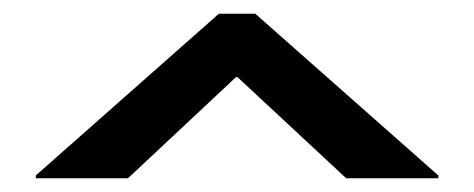

<svg xmlns="http://www.w3.org/2000/svg" viewBox="-20 -720 689 279"><path d="M325 -608H323L166 -461H32V-465L298 -700H351L617 -465V-461H483Z"/></svg>

Font: Non Bureau Extended
Style: Bold
Weight: 700
Width: 7
Designer: Jona Saucedo
Foundry: Non Foundry
Version: Version 1.000; ttfautohint (v1.8.4)